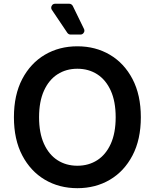

<svg xmlns="http://www.w3.org/2000/svg" viewBox="-20 -981 815 1011"><path d="M53.3 -363.6Q53.3 -481.2 97.1 -564.8Q141 -648.4 216.4 -692.8Q291.9 -737.2 387.4 -737.2Q483 -737.2 558.4 -692.8Q633.9 -648.4 677.7 -564.8Q721.6 -481.2 721.6 -363.6Q721.6 -246.1 677.7 -162.5Q633.9 -78.8 558.4 -34.4Q483 9.9 387.4 9.9Q291.9 9.9 216.4 -34.6Q141 -79.2 97.1 -162.8Q53.3 -246.4 53.3 -363.6ZM589.1 -363.6Q589.1 -446.4 563.4 -503.4Q537.6 -560.4 492.2 -589.7Q446.7 -619 387.4 -619Q328.1 -619 282.7 -589.7Q237.2 -560.4 211.5 -503.4Q185.7 -446.4 185.7 -363.6Q185.7 -280.9 211.5 -223.9Q237.2 -166.9 282.7 -137.6Q328.1 -108.3 387.4 -108.3Q446.7 -108.3 492.2 -137.6Q537.6 -166.9 563.4 -223.9Q589.1 -280.9 589.1 -363.6ZM351.6 -799H403.4Q412.3 -799 418.3 -805.2Q424.4 -811.4 424.4 -819.6Q424.4 -824.6 422.2 -828.8L363.3 -949.6Q360.4 -954.9 355.5 -958.1Q350.5 -961.3 344.5 -961.3H270.6Q261.4 -961.3 255.5 -955.1Q249.6 -948.9 249.6 -940.3Q249.6 -933.9 253.2 -929L334.5 -808.2Q337.4 -804 342 -801.5Q346.6 -799 351.6 -799Z"/></svg>

Font: DeltaSans SemiBold
Style: Regular
Weight: 600
Designer: Rasmus Andersson
Foundry: rsms
Version: Version 3.012